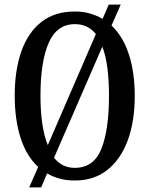

<svg xmlns="http://www.w3.org/2000/svg" viewBox="-20 -775 650 835"><path d="M146 -49Q95 -96 69.5 -175.5Q44 -255 44 -359Q44 -470 73 -552Q102 -634 160 -679.5Q218 -725 306 -725Q341 -725 370.5 -716.5Q400 -708 426 -693L453 -755H505L465 -664Q515 -617 540.5 -538.5Q566 -460 566 -358Q566 -247 535.5 -164.5Q505 -82 447 -36Q389 10 305 10Q237 10 185 -21L159 40H107ZM397 -627Q362 -670 306 -670Q227 -670 191.5 -588Q156 -506 156 -358Q156 -291 164 -236.5Q172 -182 188 -144ZM305 -45Q388 -45 421 -128Q454 -211 454 -358Q454 -425 447 -479Q440 -533 425 -572L215 -89Q250 -45 305 -45Z"/></svg>

Font: Noto Serif ExtraCondensed Medium
Style: Regular
Weight: 500
Width: 2
Designer: Monotype Design Team
Foundry: Monotype Imaging Inc.
Version: Version 2.015